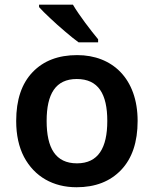

<svg xmlns="http://www.w3.org/2000/svg" viewBox="-20 -786 654 816"><path d="M146 -766.1V-755.9C156.7 -743.7 172.4 -728 192.9 -709C212.9 -689.9 234.4 -670.9 256.3 -652.3C278.3 -633.3 297.4 -618.2 314 -606H397V-619.1C367.2 -654.8 314.9 -723.1 290 -766.1ZM564.9 -272C564.9 -451.7 457.5 -551.8 308.1 -551.8C228 -551.8 165 -527.8 118.7 -479.5C72.3 -431.2 48.8 -362.3 48.8 -272C48.8 -211.9 60.1 -161.1 82 -119.1C126.5 -35.2 206.1 9.8 305.2 9.8C384.8 9.8 448.2 -14.6 495.1 -64C541.5 -112.8 564.9 -182.1 564.9 -272ZM178.2 -272C178.2 -386.7 216.3 -450.2 306.2 -450.2C397.9 -450.2 436 -386.7 436 -272C436 -157.2 397.5 -91.8 307.1 -91.8C215.8 -91.8 178.2 -157.2 178.2 -272Z"/></svg>

Font: Noto Reveo Sans
Style: Regular
Weight: 600
Designer: Monotype Design Team
Foundry: Monotype Imaging Inc.
Version: Version 2.007